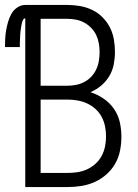

<svg xmlns="http://www.w3.org/2000/svg" viewBox="-38 -755 558 775"><path d="M64 0H235Q263 0 291 -4.5Q319 -9 344.5 -20.5Q370 -32 391.5 -51Q413 -70 427 -94.5Q441 -119 446.5 -147Q452 -175 452 -203Q452 -233 445.5 -262Q439 -291 422 -315.5Q405 -340 380 -357Q355 -374 327 -383Q351 -393 370.5 -409.5Q390 -426 403 -447.5Q416 -469 421 -494.5Q426 -520 426 -545Q426 -571 421.5 -596.5Q417 -622 405.5 -644.5Q394 -667 375.5 -685.5Q357 -704 334 -715Q311 -726 285.5 -730.5Q260 -735 235 -735H64Q47 -735 32 -725Q17 -715 8.5 -700Q0 -685 -5 -668Q-10 -651 -13 -634Q-16 -617 -17 -599.5Q-18 -582 -18 -565H42Q42 -571 42 -577Q42 -583 42.5 -589.5Q43 -596 43 -602Q43 -608 43.5 -614Q44 -620 44.5 -626Q45 -632 46 -638Q47 -644 48 -650Q49 -656 50.5 -662Q52 -668 55 -674.5Q58 -681 64 -681ZM126 -409V-679H235Q252 -679 269.5 -675.5Q287 -672 302.5 -663.5Q318 -655 330.5 -642Q343 -629 350.5 -613Q358 -597 361 -579.5Q364 -562 364 -544Q364 -527 361 -509Q358 -491 350.5 -475Q343 -459 331 -446Q319 -433 303 -424.5Q287 -416 269.5 -412.5Q252 -409 235 -409ZM235 -57H126V-353H235Q255 -353 275 -349.5Q295 -346 313.5 -337.5Q332 -329 347.5 -315Q363 -301 372.5 -283Q382 -265 386 -245Q390 -225 390 -205Q390 -184 386 -164Q382 -144 372.5 -126Q363 -108 347.5 -94Q332 -80 313.5 -71.5Q295 -63 275 -60Q255 -57 235 -57Z"/></svg>

Font: Iosevka SS09 Light
Style: Regular
Weight: 300
Monospace: yes
Designer: Belleve Invis
Foundry: Belleve Invis
Version: Version 5.2.1; ttfautohint (v1.8.3)